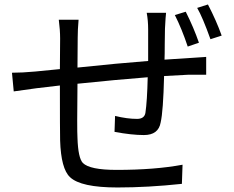

<svg xmlns="http://www.w3.org/2000/svg" viewBox="-20 -808 1040 853"><path d="M814 -601.1Q788.1 -679.2 756.8 -741.2L805.2 -755.9Q840.8 -685.1 863.8 -618.2ZM717.8 -751Q715.8 -737.8 712.9 -680.2L711.9 -610.8Q711.9 -564.9 710.9 -543L896 -555.2V-476.1H818.8Q772 -474.1 709 -470.2Q705.1 -313 693.8 -264.2Q684.1 -208 619.1 -208Q564.9 -208 488.8 -222.2L491.2 -293Q544.9 -279.8 588.9 -279.8Q621.1 -279.8 626 -306.2Q633.8 -358.9 636.2 -464.8Q499 -454.1 324.2 -436Q321.8 -232.9 324.2 -194.8Q327.1 -106 348.1 -84Q378.9 -53.2 498 -53.2Q668 -53.2 791 -76.2L788.1 8.8Q637.2 24.9 502 24.9Q338.9 24.9 291 -21Q251 -58.1 247.1 -184.1Q246.1 -226.1 246.1 -428.2L142.1 -416L41 -401.9L33.2 -484.9Q78.1 -484.9 136.2 -490.2L246.1 -501L247.1 -637.2Q247.1 -674.8 241.2 -720.2H329.1Q325.2 -675.8 325.2 -640.1Q325.2 -560.1 324.2 -507.8Q504.9 -526.9 638.2 -537.1V-676.8Q638.2 -716.8 631.8 -751ZM903.8 -788.1Q940.9 -716.8 964.8 -649.9L915 -633.8Q879.9 -731.9 856 -772.9Z"/></svg>

Font: Black Ops One [rus by aLiNcE]
Style: Regular
Weight: 400
Designer: James Grieshaber
Foundry: James Grieshaber
Version: Version 1.002;May 25, 2024;FontCreator 13.0.0.2680 64-bit